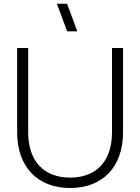

<svg xmlns="http://www.w3.org/2000/svg" viewBox="-20 -972 736 1008"><path d="M332.5 -807.5H386L332 -952.5H278.5ZM348 15C518.5 15 626 -95 626 -277.5V-720H568V-277.5C568 -127.5 487.5 -39.5 348 -39.5C209 -39.5 128 -127.5 128 -277.5V-720H70V-277.5C70 -95 178 15 348 15Z"/></svg>

Font: Vela Sans Light
Style: Regular
Weight: 300
Designer: Principal design: Mikhail Sharanda - project Manrope.
Design modification: Ravid Balaliev
Foundry: Mikhail Sharanda
Version: Version 1.001